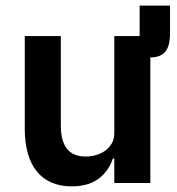

<svg xmlns="http://www.w3.org/2000/svg" viewBox="-20 -650 628 682"><path d="M584 -534C584 -483 571 -446 514 -446V0H386V-87H381C372 -60 357 -37 334 -18C310 1 278 12 235 12C127 12 68 -61 68 -192V-522H196V-205C196 -133 223 -94 284 -94C309 -94 335 -101 354 -115C373 -129 386 -149 386 -177V-522H476V-630H584Z"/></svg>

Font: Plexus Sans SemiBold
Style: Regular
Weight: 600
Version: Version 2.001;PS 002.001;hotconv 1.0.70;makeotf.lib2.5.58329